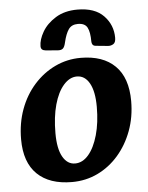

<svg xmlns="http://www.w3.org/2000/svg" viewBox="-51 -732 610 790"><g transform="rotate(-5 253.5 -337.5)"><path d="M215 15Q122 15 71.5 -34Q21 -83 21 -178Q21 -245 42 -302Q63 -359 101 -401.5Q139 -444 188.5 -467.5Q238 -491 294 -491Q386 -491 436 -441.5Q486 -392 486 -296Q486 -230 465 -173.5Q444 -117 407 -74.5Q370 -32 321 -8.5Q272 15 215 15ZM234 -60Q265 -60 289.5 -88.5Q314 -117 328.5 -168Q343 -219 343 -285Q343 -348 324 -382Q305 -416 272 -416Q242 -416 217 -387.5Q192 -359 178 -308.5Q164 -258 164 -191Q164 -127 183 -93.5Q202 -60 234 -60ZM298 -690Q370 -690 406.5 -652Q443 -614 443 -561Q443 -541 432.5 -535Q422 -529 411 -530L360 -535Q351 -536 347.5 -541.5Q344 -547 344 -554Q344 -593 334 -612Q324 -631 295 -631Q269 -631 256.5 -613Q244 -595 236 -561Q232 -542 225 -535.5Q218 -529 204 -530L154 -534Q144 -535 139 -539.5Q134 -544 134 -553Q134 -580 152.5 -612Q171 -644 208 -667Q245 -690 298 -690Z"/></g></svg>

Font: Alkatra SemiBold
Style: Regular
Weight: 600
Designer: Suman Bhandary
Version: Version 1.100;gftools[0.9.22]